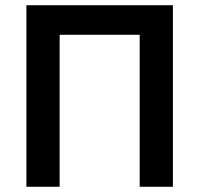

<svg xmlns="http://www.w3.org/2000/svg" viewBox="-20 -714 762 734"><path d="M81 0V-694H641V0H514V-581H208V0Z"/></svg>

Font: Cantarell
Style: Bold
Weight: 700
Designer: Dave Crossland, Nikolaus Waxweiler, Florian Fecher, Jacques Le Bailly, Eben Sorkin, Alexei Vanyashin, Alexios Zavras, Em
Version: Version 0.303